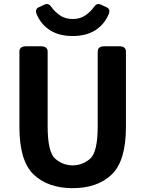

<svg xmlns="http://www.w3.org/2000/svg" viewBox="-20 -934 734 970"><path d="M165.5 -861.8Q154.8 -887.2 175.3 -897L205.6 -911.1Q225.6 -920.4 240.7 -897.5Q253.4 -877.9 280.8 -857.9Q308.1 -837.9 347.2 -837.9Q386.2 -837.9 413.6 -857.9Q440.9 -877.9 453.6 -897.5Q468.8 -920.4 488.8 -911.1L519 -897Q539.6 -887.2 528.8 -861.8Q507.3 -810.5 461.4 -781.2Q415.5 -752 347.2 -752Q278.8 -752 232.9 -781.2Q187 -810.5 165.5 -861.8ZM78.1 -291.5V-673.3Q78.1 -700.2 112.3 -700.2H186.5Q220.7 -700.2 220.7 -673.3V-296.4Q220.7 -164.6 259.5 -131.6Q298.3 -98.6 347.2 -98.6Q396 -98.6 434.8 -131.6Q473.6 -164.6 473.6 -296.4V-673.3Q473.6 -700.2 507.8 -700.2H582Q616.2 -700.2 616.2 -673.3V-291.5Q616.2 -120.6 543.9 -52Q471.7 16.6 347.2 16.6Q222.7 16.6 150.4 -52Q78.1 -120.6 78.1 -291.5Z"/></svg>

Font: Istok
Style: Bold
Weight: 700
Designer: Andrey V. Panov
Foundry: Andrey V. Panov
Version: Version 1.0.1